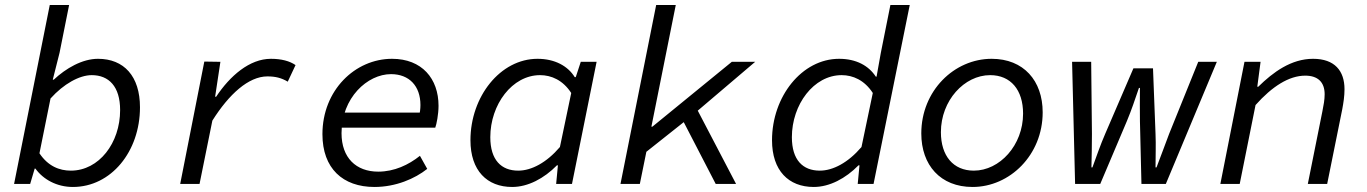

<svg xmlns="http://www.w3.org/2000/svg" viewBox="-20 -732 5440 764"><path d="M270 12C422 12 537 -129 537 -305C537 -429 473 -498 370 -498C307 -498 242 -460 194 -415H190L217 -522L255 -712H178L36 0H100L118 -61H121C152 -18 206 12 270 12ZM262 -53C216 -53 171 -71 137 -122L181 -340C233 -398 296 -433 345 -433C413 -433 458 -388 458 -294C458 -163 374 -53 262 -53Z M697 0H774L825 -252C891 -357 969 -428 1044 -428C1076 -428 1100 -422 1125 -407L1156 -473C1133 -489 1100 -498 1058 -498C973 -498 895 -430 840 -347H836L857 -486L793 -487L697 0Z M1470 12C1555 12 1631 -21 1680 -60L1651 -112C1606 -76 1549 -49 1485 -49C1397 -49 1339 -104 1339 -202C1339 -343 1442 -437 1536 -437C1608 -437 1653 -390 1653 -314C1653 -299 1651 -283 1647 -269L1679 -284H1332L1322 -224H1712C1717 -237 1725 -277 1725 -311C1725 -419 1659 -498 1540 -498C1393 -498 1263 -373 1263 -198C1263 -62 1344 12 1470 12Z M2018 12C2081 12 2145 -22 2196 -74H2200L2193 0H2256L2354 -486H2291L2271 -425H2267C2240 -469 2188 -498 2119 -498C1971 -498 1852 -348 1852 -174C1852 -53 1918 12 2018 12ZM2042 -53C1975 -53 1931 -95 1931 -186C1931 -316 2018 -433 2129 -433C2174 -433 2220 -413 2253 -362L2208 -147C2155 -85 2095 -53 2042 -53Z M2449 0H2526L2552 -128L2731 -270L2985 -486H2892L2576 -228H2572L2669 -712H2591L2449 0ZM2695 -257 2828 0H2909L2748 -308L2695 -257Z M3218 12C3281 12 3345 -22 3396 -74H3400L3393 0H3456L3600 -712H3523L3485 -522L3468 -427H3465C3437 -470 3388 -498 3319 -498C3171 -498 3052 -348 3052 -174C3052 -53 3118 12 3218 12ZM3242 -53C3175 -53 3131 -95 3131 -186C3131 -316 3218 -433 3329 -433C3374 -433 3420 -413 3453 -362L3408 -147C3355 -85 3295 -53 3242 -53Z M3850 12C3998 12 4129 -115 4129 -285C4129 -411 4053 -498 3926 -498C3777 -498 3646 -371 3646 -201C3646 -75 3722 12 3850 12ZM3855 -53C3773 -53 3724 -112 3724 -206C3724 -332 3817 -433 3920 -433C4002 -433 4051 -374 4051 -280C4051 -154 3958 -53 3855 -53Z M4258 0H4358L4464 -250C4484 -298 4494 -330 4512 -382H4516C4516 -332 4515 -296 4516 -250L4522 0H4619L4822 -486H4748L4632 -199C4614 -152 4600 -112 4582 -66H4578C4578 -112 4580 -153 4578 -200L4568 -460H4490L4378 -200C4358 -154 4344 -112 4327 -66H4323C4324 -112 4325 -153 4325 -199L4322 -486H4246L4258 0Z M4836 0H4913L4976 -314C5042 -388 5109 -431 5174 -431C5224 -431 5251 -405 5251 -357C5251 -335 5247 -314 5242 -289L5184 0H5261L5321 -297C5326 -324 5330 -349 5330 -377C5330 -450 5291 -498 5205 -498C5118 -498 5046 -445 4987 -387H4983L4996 -486H4932L4836 0Z"/></svg>

Font: Source Code Variable
Style: Italic
Weight: 400
Italic angle: -11°
Monospace: yes
Designer: Paul D. Hunt, Teo Tuominen
Foundry: Adobe Systems Incorporated
Version: Version 1.005;PS 1.0;hotconv 16.6.54;makeotf.lib2.5.65590